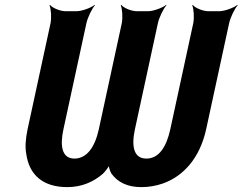

<svg xmlns="http://www.w3.org/2000/svg" viewBox="-20 -757 994 787"><path d="M580 -107C528 -107 518 -157 533 -227L627 -661C632 -685 650 -722 662 -735L661 -737C646 -725 609 -711 586 -711H541C518 -711 486 -725 477 -737L475 -735C481 -722 484 -685 479 -661L385 -227C369 -154 336 -107 285 -107C234 -107 225 -158 240 -227L334 -661C339 -685 357 -722 369 -735L368 -737C353 -725 316 -711 293 -711H249C226 -711 194 -725 185 -737L183 -735C189 -722 192 -685 187 -661L93 -227C85 -188 82 -154 88 -124C100 -42 154 10 256 10C314 10 363 -11 402 -45C412 -55 428 -75 430 -85H426C424 -75 431 -55 437 -45C462 -11 501 10 559 10C590 10 619 5 648 -5C732 -35 799 -109 825 -227L919 -661C924 -685 942 -722 954 -735L953 -737C938 -725 901 -711 878 -711H834C811 -711 779 -725 770 -737L768 -735C774 -722 777 -685 772 -661L678 -227C662 -154 631 -107 580 -107Z"/></svg>

Font: Asimov
Style: EdgeExtremeIt
Weight: 500
Designer: Google
Version: Version 2.000980: 2014